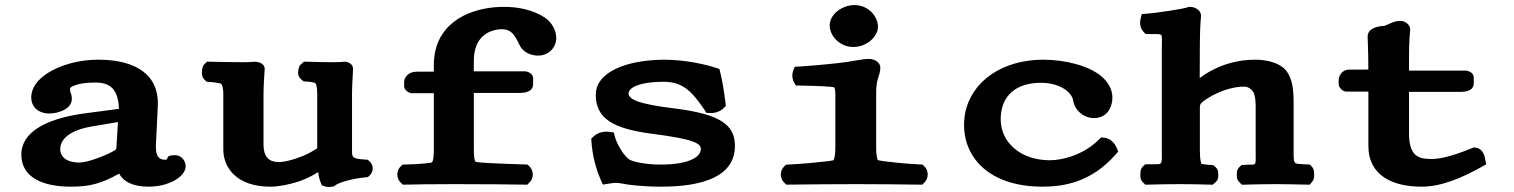

<svg xmlns="http://www.w3.org/2000/svg" viewBox="-20 -725 5960 756"><path d="M438.3 -142.3C438 -138.3 437.2 -136.5 428 -130.7C393.1 -111 324 -85 293.4 -85C232.3 -85 217.1 -115.7 217.1 -137C217.1 -176 252.3 -212.2 343.3 -227.4L444.4 -244.4ZM564.8 10C647.6 10 711 -30.9 711 -70C711 -92.9 693.6 -114 669 -114C625.5 -114 648.2 -96 630 -96C604.6 -96 593.7 -110.8 593.8 -149.4C593.8 -151.9 593.8 -154.5 594 -157.1L601 -299.8C610.9 -441.2 499.8 -484.2 392.7 -489.3C383.1 -489.8 373.6 -490 364.1 -490C346.7 -490 329.3 -488.8 312.2 -486.5C207.2 -472.7 103 -417.9 103 -342C103 -297.4 139.3 -278 173 -278C210.9 -278 262.7 -296.3 262.7 -335C262.7 -346.2 261.5 -352.7 256.7 -364.2C256.4 -365.8 255.8 -370.9 255.8 -378C255.8 -379.6 274.1 -395.5 328.8 -399.2C336.9 -399.7 345 -400 352.7 -400C398.4 -400 445.3 -389.2 448.4 -296.4L312.6 -278.5C151.9 -256.6 64 -200 64 -116.6C64 -22.7 154.4 10 259.2 10C332.4 10 376.7 -1.4 447 -40.1C447.9 -40.6 448.3 -40.8 449.2 -41.4C465.2 -10.4 502.5 10 564.8 10Z M1160.8 -12.1C1185.6 -20.9 1208.1 -31.8 1232.5 -47.3C1236.1 -22.2 1242 -7.7 1243.3 -4.6L1247.4 4.7L1257.3 8.4C1270.2 13.2 1284.4 10.9 1291.1 9.3L1296.6 7.9L1300.9 4.3C1315.4 -6.4 1361.1 -20.8 1419.9 -26.9L1428.6 -27.8L1434.7 -33.4C1451.9 -49 1451.9 -74.5 1434.7 -90L1428.2 -95.9L1419 -96.6C1363.6 -100.5 1366.1 -104.3 1366.1 -140.1V-356.9C1366.1 -382.5 1369.9 -449.8 1370.1 -453L1370.1 -453.3V-453.9C1370.1 -472.9 1351.2 -482 1337.1 -482H1334.6L1332.4 -481.6C1330.1 -481.2 1306.9 -480 1294.1 -480C1262.6 -480 1224.7 -481 1187.7 -482L1177 -482.3L1168.2 -474.7C1157.1 -466.2 1156.4 -458 1155.3 -451.9C1153.5 -441.3 1150 -424.6 1168.2 -410.6L1176 -404.6L1185.6 -404.1C1205.7 -403.1 1219.8 -399.2 1221.2 -398.2C1223.3 -396.4 1229.1 -386.7 1229.1 -354.5V-154.3C1229.1 -138.1 1230.8 -142.5 1223.3 -137.6C1191 -116.6 1154.8 -102.4 1125 -94.6C1104.4 -89.2 1087.5 -87 1081.2 -87C1057.8 -87 1017.6 -89.5 1017.6 -156.2V-359.5C1017.6 -385 1022.2 -453.3 1022.2 -453.3L1022.2 -453.9V-454.5C1022.2 -473.1 1000.5 -482 984.1 -482H981.2L978.5 -481.5C976.7 -481.3 956.5 -480 941.3 -480C904.9 -480 848.3 -481 805.7 -482L795 -482.3L787.4 -474.7C777.2 -465.5 776.8 -456.5 776 -449.9C774.8 -439.4 772 -423 787.4 -409.1L793.9 -403.2L803 -402.5C823.9 -401.2 845.9 -397.6 850.5 -395.5C853.2 -393.3 859.3 -383.2 859.3 -352.6V-135.9C859.3 -65.2 911.6 10 1044.2 10C1074.5 10 1115.4 3.2 1160.8 -12.1Z M1845.7 -359.1H2027.2C2034.4 -359.1 2079.2 -358.8 2079.2 -393.5V-416.2C2079.2 -436.4 2057 -444.2 2045.6 -444.2H1845.7V-485C1845.7 -583.2 1907.6 -604.4 1941.4 -609.1C1946.3 -609.8 1950.6 -610 1953.7 -610C1986 -610 2001.7 -599.2 2024.7 -549.7C2040.2 -515.9 2073.7 -506 2101.2 -506C2130.9 -506 2170.2 -529.7 2170.2 -576C2170.2 -606 2152.1 -638.2 2124.8 -656C2081.1 -684.4 2025.2 -698 1965.1 -698C1952.7 -698 1939.8 -697.5 1926.5 -696.3C1820.4 -686.7 1688.2 -630.5 1688.2 -468V-442.7H1620.2C1588.1 -442.7 1571.2 -420.2 1571.2 -402.1V-385.9C1571.2 -369.9 1590.6 -357.9 1602.2 -357.9H1688.2V-136.8C1688.2 -91.3 1681.5 -86.1 1680.7 -85.7L1680.2 -85.3C1675 -83.5 1642.1 -78.8 1575.5 -77.2L1565.5 -77L1558.5 -70.6C1539.8 -53.8 1539.8 -22.2 1558.5 -5.3L1566.1 2.2L1576.8 2C1618.5 1 1688.1 0 1767.5 0C1875.7 0 1996 1 2044.9 2L2056.3 2.2L2063.8 -5.3C2082.5 -22.2 2082.5 -54 2063.8 -70.8L2056.9 -77.1L2046.7 -77.5C1937.8 -80.7 1867.9 -84.2 1853.5 -87.5C1852 -88.4 1845.7 -93.5 1845.7 -137.2Z M2308 -178.6 2308.8 -167.2C2313 -109.3 2326.8 -59.3 2345.9 -16L2353.7 1.9L2372.9 -1.3C2383.7 -3.1 2400.7 -5 2402.8 -5C2409.1 -5 2422.9 -3.8 2426.2 -2.9C2452.8 3.3 2514.1 10 2583.7 10C2743.3 10 2873.8 -28.2 2873.8 -150.6C2873.8 -233.1 2816.6 -274.8 2640.3 -297.5C2502 -314.1 2454.9 -331.5 2454.9 -357.5C2454.9 -372.1 2475.3 -394.3 2550.2 -401.2C2563.2 -402.4 2577.5 -403 2593.1 -403C2669 -403 2704.5 -364.6 2754.2 -292.4L2760.9 -280.9L2774.2 -280C2784.6 -279.4 2794.3 -280.8 2802.9 -283.6C2813.4 -286.9 2822.4 -292.3 2829.4 -299.3L2838.1 -308L2836.6 -320.2C2830.5 -367.6 2824.4 -406.4 2816 -440.1L2812.7 -453.4L2799.7 -457.7C2763.8 -469.7 2682.2 -490 2593.1 -490C2571.1 -490 2549.2 -488.7 2527.8 -486.1C2421.4 -474.4 2325.8 -431.5 2325.8 -352.3C2325.8 -259.1 2392.1 -218.8 2545.7 -198.5C2720.7 -176.3 2739.6 -158.7 2739.6 -137.6C2739.6 -109 2696.5 -77 2581.3 -77C2517.4 -77 2468.5 -89.5 2457.4 -97.1C2431.4 -116.5 2406.8 -163.9 2401 -187.1L2396.9 -203.4L2380.3 -205.7C2359.2 -208.8 2333.3 -203.9 2316.1 -186.7Z M3339.6 -540C3393.5 -540 3437 -581.1 3437 -620C3437 -659 3400.5 -705 3344.3 -705C3297.1 -705 3246.9 -669.7 3246.9 -625C3246.9 -582.6 3287.9 -540 3339.6 -540ZM3429.9 -360.6C3429.9 -419.5 3446.3 -426.6 3446.3 -458.5C3446.3 -479.6 3423.8 -493 3400.6 -493C3379.7 -493 3349.4 -486.3 3318.2 -481.5C3267.2 -473.7 3168.4 -465.7 3125.6 -462.9L3109.1 -461.9L3103.6 -447.9C3097.6 -432.5 3098.7 -415.1 3106.8 -400.5L3113.6 -388.4L3128.6 -388.1C3206.8 -386.7 3251.7 -384.4 3264.3 -381.3C3266.8 -378 3269.2 -372 3269.2 -351.1V-143.8C3269.2 -108.2 3263.9 -96.3 3261.3 -93.7C3234.9 -88.3 3126.7 -78.6 3085.1 -77.1L3075.4 -76.8L3068.5 -70.5C3049.8 -53.7 3049.8 -22.1 3068.5 -5.3L3076.1 2.2L3086.8 2C3128.1 1 3298.9 0 3351.3 0C3400.2 0 3558.2 1 3600.6 2L3611.3 2.2L3618.8 -5.3C3637.5 -22.2 3637.5 -54 3618.8 -70.9L3611.9 -77.2L3602.1 -77.6C3555.8 -79.1 3458.3 -89 3437 -94.3C3436.2 -94.9 3429.9 -103.7 3429.9 -144.7Z M4382.9 -128 4377.2 -142.3C4370.4 -159.4 4353.4 -180.5 4327.3 -182.9L4315.4 -184L4307 -175.4C4246.8 -115.5 4164.5 -94 4113.7 -94C4002.2 -94 3920.3 -161 3920.3 -255.5C3920.3 -338.8 3968.8 -387.1 4047.1 -397.1C4057.1 -398.3 4067.7 -399 4078.9 -399C4151 -399 4200 -363.4 4205.4 -329.6C4211.9 -288.7 4248.7 -260 4288 -260C4333.6 -260 4360 -295.8 4360 -342C4360 -373 4342.9 -402.8 4316 -425.2C4267.6 -465.4 4176.7 -490 4085.9 -490C4066.5 -490 4047.4 -488.6 4028.8 -485.9C3879.2 -465.7 3776 -365.5 3776 -233.5C3776 -99 3881.1 10 4084.7 10C4172.3 10 4277.9 -9 4372.7 -116.5Z M4715.8 -324.5C4730.3 -335.6 4751 -348.3 4773.4 -358.5C4806.9 -373.7 4844.9 -384 4879.1 -384C4889.9 -384 4904.8 -378.1 4913.7 -364.3C4921.1 -352.8 4924.2 -332.1 4924.2 -306.3V-130.6C4924.2 -64 4930.3 -79.6 4879.8 -75.8L4868.3 -74.9L4860.9 -67.9C4848.9 -56.7 4850.3 -46.7 4850.1 -38.8C4850 -30.2 4848 -19.1 4860.9 -7L4869.6 2.3L4883.3 2C4923 1 4964.2 0 5001.9 0C5037.1 0 5082 1 5125 2L5137.1 2.3L5144.8 -7C5156.9 -20.2 5154.7 -32.9 5154.2 -42.5C5153.8 -49.9 5154.6 -58.9 5144.8 -69.5L5138.1 -76.8L5127.7 -77.6C5072.9 -81.8 5073.6 -70.4 5073.6 -133.9V-315.1C5073.6 -365.1 5071.6 -414.6 5041.5 -450.3C5015.2 -478.8 4966.6 -490 4921.9 -490C4861.5 -490 4798.7 -475.2 4741.4 -442.5C4728.3 -435 4717.6 -428.1 4703.8 -417.8L4704.5 -557.9C4704.9 -622.4 4708.9 -660.7 4708.9 -660.7L4709 -661.9V-663C4709 -686.3 4683.3 -698 4666.2 -698H4660.8L4655.8 -696.2C4636.1 -689.2 4530.9 -673.7 4493.7 -670.9L4475.7 -669.6L4471.3 -652.1C4467.6 -637 4467.4 -614.8 4483.9 -598.3L4490.9 -591.3L4500.9 -591C4565.2 -589.2 4554.6 -602 4554.6 -534V-134.8C4554.6 -66.8 4560.4 -79.8 4499 -78.1L4489.1 -77.8L4482.1 -71.4C4470.4 -60.7 4470.8 -49.8 4470.4 -42C4469.9 -32.5 4468 -18.2 4482.1 -5.3L4489.7 2.3L4500.4 2C4539.5 1 4581 0 4627.9 0C4671.4 0 4709 1 4742.8 2L4755 2.3L4763.6 -5.3C4779 -17.4 4777.2 -30.5 4776.9 -39.4C4776.6 -47.3 4777.4 -58.4 4763.6 -69.2L4756.3 -75L4745.9 -75.6C4719.9 -77.2 4710.8 -79.8 4710.8 -79.8C4710.8 -79.8 4704.5 -91.2 4704.5 -130.5L4704.5 -302.6C4704.5 -314.1 4708.5 -318.2 4715.8 -324.5Z M5251 -409.5V-392.9C5251 -382.3 5265.5 -364.3 5281 -364.3H5368V-150.4C5368 -33.3 5464.2 10 5577.2 10C5655.9 10 5734.7 -23.9 5816.1 -69.1L5832 -78L5828.5 -95.8C5827 -103.6 5822.9 -140.4 5788.5 -143.9L5782.1 -144.5L5776.3 -142C5722 -119.1 5660.1 -99 5618.3 -99C5572.1 -99 5528 -104 5528 -199.6V-363.4H5734C5741.6 -363.4 5783 -363.6 5783 -397.2V-419.4C5783 -439.3 5760.9 -447 5750 -447H5528V-504C5528 -567.9 5532.4 -605.4 5532.7 -607.3L5532.7 -607.8V-609C5532.7 -626.2 5514.6 -642.8 5494.4 -642.8C5468.8 -642.8 5448.2 -629.3 5431.2 -623.2C5431.2 -623.2 5365 -623 5365 -581C5365 -568.2 5367.5 -538.9 5367.9 -451.1L5294 -451C5260 -451 5251 -421.9 5251 -409.5Z"/></svg>

Font: Linux Libertine Mono O 
Style: Mono Bold
Weight: 400
Designer: Philipp H. Poll
Foundry: Philipp H. Poll
Version: Version 5.1.7